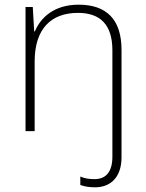

<svg xmlns="http://www.w3.org/2000/svg" viewBox="-20 -560 622 820"><path d="M386 240C452 240 499 197 499 112V-347C499 -479 433 -540 316 -540C212 -540 154 -486 129 -426H126L120 -530H89V0H128V-297C128 -437 198 -505 313 -505C407 -505 460 -456 460 -345V109C460 172 434 205 384 205C363 205 343 203 323 194V230C339 236 360 240 386 240Z"/></svg>

Font: Noto Sans Gurmukhi ExtraLight
Style: Regular
Weight: 200
Designer: Jelle Bosma - Monotype Design Team
Foundry: Monotype Imaging Inc.
Version: Version 2.004